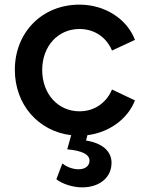

<svg xmlns="http://www.w3.org/2000/svg" viewBox="-20 -573 646 828"><path d="M334 235C410 235 461 192 461 129C461 79 421 44 351 33L357 10C453 -2 532 -62 562 -140L463 -187C439 -130 388 -93 323 -93C230 -93 162 -168 162 -271C162 -374 230 -448 323 -448C388 -448 440 -411 463 -355L562 -401C528 -491 433 -553 323 -553C161 -553 44 -433 44 -272C44 -122 145 -7 287 10L270 71C335 77 366 93 366 120C366 142 348 157 319 157C295 157 269 148 249 132L223 200C251 222 297 235 334 235Z"/></svg>

Font: Mluvka SemiBold
Style: Regular
Weight: 600
Designer: Modified by Jiří Krblich, Original typeface by Gumpita Rahayu
Foundry: Gumpita Rahayu & Jiří Krblich
Version: Version 2.000;Glyphs 3.1.1 (3134)